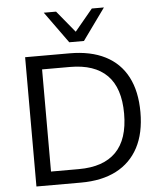

<svg xmlns="http://www.w3.org/2000/svg" viewBox="-61 -990 883 1043"><g transform="rotate(-5 380.5 -468.5)"><path d="M95 0V-705H338Q452 -705 531.5 -664.5Q611 -624 652 -545.5Q693 -467 693 -353Q693 -239 651.5 -160.5Q610 -82 531 -41Q452 0 338 0ZM181 -74H333Q467 -74 535.5 -143.5Q604 -213 604 -353Q604 -493 535.5 -562Q467 -631 333 -631H181ZM341 -765 217 -937H284L381 -819L479 -937H545L421 -765Z"/></g></svg>

Font: Nunito Sans 10pt
Style: Regular
Weight: 400
Designer: Vernon Adams
Foundry: Vernon Adams
Version: Version 3.101;gftools[0.9.27]